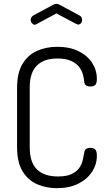

<svg xmlns="http://www.w3.org/2000/svg" viewBox="-20 -975 565 1001"><path d="M276 6Q220 6 172.5 -15Q125 -36 97 -83Q69 -130 69 -208V-518Q69 -595 97.5 -642Q126 -689 173.5 -710Q221 -731 278 -731Q344 -731 390 -708Q436 -685 460.5 -647Q485 -609 485 -564Q485 -540 476.5 -532Q468 -524 452 -524Q434 -524 426.5 -531.5Q419 -539 419 -549Q418 -565 412.5 -586Q407 -607 392.5 -626Q378 -645 350.5 -657.5Q323 -670 279 -670Q209 -670 172 -633Q135 -596 135 -518V-208Q135 -129 172.5 -92Q210 -55 282 -55Q327 -55 353 -67.5Q379 -80 392.5 -98.5Q406 -117 411 -138.5Q416 -160 419 -178Q420 -191 428 -197.5Q436 -204 451 -204Q468 -204 476.5 -195.5Q485 -187 485 -163Q485 -118 460 -79.5Q435 -41 388.5 -17.5Q342 6 276 6ZM161 -846Q153 -846 146.5 -854Q140 -862 140 -872Q140 -878 143.5 -884Q147 -890 153 -894L257 -950Q266 -955 274 -955Q283 -955 291 -950L395 -894Q402 -891 405 -884.5Q408 -878 408 -871Q408 -861 402 -854Q396 -847 388 -847Q386 -847 383 -848Q380 -849 378 -850L274 -905L170 -849Q168 -848 165.5 -847Q163 -846 161 -846Z"/></svg>

Font: Dosis ExtraLight
Style: Regular
Weight: 400
Version: Version 3.001; ttfautohint (v1.8.2)